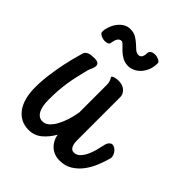

<svg xmlns="http://www.w3.org/2000/svg" viewBox="-173 -670 800 800"><g transform="rotate(45 227.0 -270.0)"><path d="M310.1 27.8Q293 27.8 279.1 22.5Q265.1 17.1 254.6 7.6Q244.1 -2 237.3 -14.9Q230.5 -27.8 228 -43Q210 -11.2 185.5 8.8Q161.1 28.8 127.9 28.8Q103 28.8 83.3 18.6Q63.5 8.3 49.8 -10.5Q36.1 -29.3 29.1 -55.9Q22 -82.5 22 -115.2Q22 -154.8 27.6 -194.8Q33.2 -234.9 40 -267.1Q47.9 -304.7 58.1 -339.8Q60.5 -346.2 61.8 -352.8Q63 -359.4 67.4 -364.7Q71.8 -370.1 81.3 -373.5Q90.8 -377 110.8 -377Q129.4 -377 134.8 -370.4Q140.1 -363.8 138.9 -355Q137.7 -346.2 133.1 -336.9Q128.4 -327.6 127 -321.8Q120.1 -293.9 114.7 -271Q109.4 -248 105.7 -224.9Q102.1 -201.7 100.1 -176.5Q98.1 -151.4 98.1 -120.1Q98.1 -79.1 110.1 -58.1Q122.1 -37.1 144 -37.1Q159.2 -37.1 172.1 -48.3Q185.1 -59.6 195.6 -78.4Q206.1 -97.2 213.9 -121.3Q221.7 -145.5 226.1 -171.9V-333Q226.1 -343.8 224.4 -350.1Q222.7 -356.4 220.9 -360.1Q219.2 -363.8 217.5 -366Q215.8 -368.2 215.8 -371.1Q215.8 -373.5 218.8 -375.5Q221.7 -377.4 226.6 -378.9Q231.4 -380.4 237.1 -381.1Q242.7 -381.8 248 -381.8Q272.9 -381.8 287.4 -368.9Q301.8 -356 301.8 -337.9V-84Q301.8 -80.6 302.2 -73Q302.7 -65.4 305.2 -57.6Q307.6 -49.8 313 -43.9Q318.4 -38.1 328.1 -38.1Q343.3 -38.1 354.2 -48.8Q365.2 -59.6 373.3 -75.7Q381.3 -91.8 386.5 -110.6Q391.6 -129.4 395 -146Q397.9 -161.6 404.8 -168.7Q411.6 -175.8 418.9 -175.8Q424.8 -175.8 431.2 -172.1Q437.5 -168.5 442.6 -162.6Q447.8 -156.7 450.9 -149.4Q454.1 -142.1 454.1 -134.8Q454.1 -133.8 454.1 -132.3Q454.1 -130.9 453.1 -127.9Q446.3 -103 435.3 -75.7Q424.3 -48.3 407.2 -25.4Q390.1 -2.4 366.2 12.7Q342.3 27.8 310.1 27.8ZM114.3 -470.7Q114.3 -463.9 106.7 -460.7Q99.1 -457.5 91.3 -457.5Q85 -457.5 78.6 -459.2Q72.3 -460.9 67.1 -463.6Q62 -466.3 58.8 -470Q55.7 -473.6 55.7 -477.5Q55.7 -492.2 61.3 -508.3Q66.9 -524.4 76.7 -537.8Q86.4 -551.3 100.3 -560.1Q114.3 -568.8 131.3 -568.8Q151.9 -568.8 165.5 -560.5Q179.2 -552.2 190.2 -542.2Q201.2 -532.2 210.4 -523.9Q219.7 -515.6 231.4 -515.6Q241.2 -515.6 246.3 -523.9Q251.5 -532.2 251.5 -546.4Q251.5 -552.2 254.2 -555.9Q256.8 -559.6 260.7 -562Q264.6 -564.5 269.5 -565.4Q274.4 -566.4 278.3 -566.4Q290.5 -566.4 301.5 -561Q312.5 -555.7 312.5 -548.8Q312.5 -524.4 304.9 -506.6Q297.4 -488.8 285.6 -476.6Q273.9 -464.4 260 -458.5Q246.1 -452.6 233.4 -452.6Q213.4 -452.6 198.5 -461.2Q183.6 -469.7 172.6 -480.2Q161.6 -490.7 153.8 -499.3Q146 -507.8 140.6 -507.8Q133.3 -507.8 128.9 -504.4Q124.5 -501 121.6 -495.6Q118.7 -490.2 117.2 -483.6Q115.7 -477.1 114.3 -470.7Z"/></g></svg>

Font: Grand Hotel
Style: Regular
Weight: 400
Designer: Brian J. Bonislawsky & Jim Lyles for Astigmatic (AOETI)
Foundry: Astigmatic (AOETI)
Version: Version 001.000